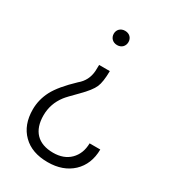

<svg xmlns="http://www.w3.org/2000/svg" viewBox="-178 -632 815 912"><g transform="rotate(30 229.5 -175.5)"><path d="M210.4 -335.4 209.5 -301.8C207 -266.1 192.4 -236.8 164.6 -213.9C118.2 -169.9 85.9 -131.3 68.8 -98.6C51.8 -65.9 43 -31.2 43 4.9C43 61 59.6 105.5 92.8 138.2C125.5 170.9 170.9 187 229 187C284.7 187 329.6 170.9 363.8 139.2C397.9 106.9 415.5 64 416 9.8H357.4C356.9 47.9 344.7 78.1 321.8 101.1C298.8 124 267.6 135.3 229 135.3C145.5 135.3 101.1 87.9 101.1 3.9C101.1 -38.6 114.3 -77.1 140.6 -111.3C147.9 -121.1 167 -141.1 197.8 -171.9C228.5 -202.6 247.6 -227.5 255.9 -246.6C264.2 -265.6 268.6 -295.4 269 -335.4ZM276.9 -499C276.9 -520.5 261.7 -537.6 236.8 -537.6C211.9 -537.6 196.3 -520.5 196.3 -499C196.3 -477.1 211.9 -459.5 236.8 -459.5C261.7 -459.5 276.9 -477.1 276.9 -499Z"/></g></svg>

Font: Shabnam Thin
Style: Regular
Weight: 100
Foundry: DejaVu fonts team - Redesigned by Saber Rastikerdar - Based on Vazir font
Version: Version 5.0.1